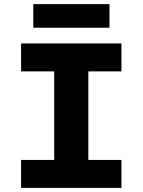

<svg xmlns="http://www.w3.org/2000/svg" viewBox="-20 -908 690 928"><path d="M242 0V-698H407V0ZM82 -698H567V-563H82ZM82 -135H567V0H82ZM141 -774V-888H509V-774Z"/></svg>

Font: Azeret Mono
Style: Bold
Weight: 700
Designer: Martin Vácha
Foundry: Displaay
Version: Version 1.002